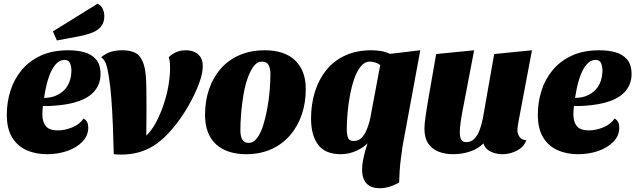

<svg xmlns="http://www.w3.org/2000/svg" viewBox="-20 -796 3362 1016"><path d="M229 20Q167 20 119 -2Q71 -24 43.5 -70Q16 -116 16 -189Q16 -254 35 -315Q54 -376 94 -424.5Q134 -473 195.5 -501.5Q257 -530 342 -530Q386 -530 424.5 -520Q463 -510 487.5 -482.5Q512 -455 512 -404Q512 -356 484.5 -319.5Q457 -283 400.5 -262Q344 -241 258 -236Q246 -235 233 -235Q220 -235 207 -235Q206 -224 205 -212.5Q204 -201 204 -193Q204 -151 222.5 -128.5Q241 -106 286 -106Q324 -106 363.5 -122.5Q403 -139 422 -169Q436 -161 441.5 -149Q447 -137 447 -121Q447 -78 416 -46Q385 -14 335.5 3Q286 20 229 20ZM213 -278Q248 -278 275 -289.5Q302 -301 320.5 -320Q339 -339 348.5 -366Q358 -393 358 -425Q357 -449 349.5 -464Q342 -479 321 -479Q304 -479 288 -467.5Q272 -456 258 -432Q244 -408 232.5 -369.5Q221 -331 213 -278ZM281 -582 260 -630 496 -776Q515 -768 523.5 -749.5Q532 -731 532 -710Q532 -676 514 -655Q496 -634 467 -623Q438 -612 404 -605Z M621 22Q612 22 602 21.5Q592 21 582 20Q580 -62 577 -137Q574 -212 569 -276.5Q564 -341 556 -390Q549 -436 540.5 -459Q532 -482 515 -493Q542 -515 569 -522.5Q596 -530 626 -530Q696 -530 721.5 -494.5Q747 -459 752 -390Q753 -377 753.5 -360.5Q754 -344 754.5 -319Q755 -294 755 -254Q755 -222 755 -179Q755 -136 754 -78Q784 -107 807 -151Q830 -195 846.5 -244.5Q863 -294 871.5 -344Q880 -394 880 -436Q880 -449 879 -463.5Q878 -478 873 -493Q888 -509 911 -519.5Q934 -530 964 -530Q987 -530 1007 -522Q1027 -514 1040 -495.5Q1053 -477 1053 -446Q1053 -409 1035.5 -360.5Q1018 -312 991 -261.5Q964 -211 933 -167Q863 -68 790 -23Q717 22 621 22Z M1282 20Q1233 20 1192.5 7Q1152 -6 1123.5 -32Q1095 -58 1080 -97Q1065 -136 1065 -188Q1065 -262 1086.5 -324.5Q1108 -387 1148.5 -433Q1189 -479 1248 -504.5Q1307 -530 1382 -530Q1432 -530 1472 -517Q1512 -504 1539.5 -478.5Q1567 -453 1582.5 -415Q1598 -377 1598 -325Q1598 -251 1576.5 -188.5Q1555 -126 1514 -79Q1473 -32 1414.5 -6Q1356 20 1282 20ZM1297 -40Q1321 -40 1340 -65Q1359 -90 1372 -130.5Q1385 -171 1394 -219.5Q1403 -268 1407 -316.5Q1411 -365 1411 -404Q1411 -433 1401.5 -451.5Q1392 -470 1366 -470Q1341 -470 1322.5 -445.5Q1304 -421 1290 -381Q1276 -341 1268 -292.5Q1260 -244 1256 -195.5Q1252 -147 1252 -106Q1252 -77 1261.5 -58.5Q1271 -40 1297 -40Z M1784 20Q1701 20 1663.5 -30Q1626 -80 1626 -169Q1626 -245 1646.5 -310.5Q1667 -376 1707 -425.5Q1747 -475 1807 -502.5Q1867 -530 1945 -530Q1970 -530 1995 -526Q2020 -522 2044 -511L2204 -530L2105 6L1934 -47Q1909 -18 1868 1Q1827 20 1784 20ZM1852 -50Q1876 -50 1892 -65.5Q1908 -81 1918.5 -105Q1929 -129 1935.5 -154.5Q1942 -180 1945 -201L1992 -452Q1980 -461 1965 -465.5Q1950 -470 1937 -470Q1910 -470 1889.5 -445Q1869 -420 1855 -380Q1841 -340 1832 -292Q1823 -244 1819 -197Q1815 -150 1815 -113Q1815 -87 1821 -68.5Q1827 -50 1852 -50ZM1990 200Q1955 200 1934.5 187Q1914 174 1905 152Q1896 130 1896 102Q1896 78 1901 52Q1906 26 1913.5 -0.5Q1921 -27 1930 -51L2111 -27Q2106 8 2101.5 41.5Q2097 75 2095 107.5Q2093 140 2092 170Q2065 185 2039.5 192.5Q2014 200 1990 200Z M2377 20Q2334 20 2299.5 6Q2265 -8 2245.5 -37.5Q2226 -67 2226 -115Q2226 -139 2232.5 -184.5Q2239 -230 2253 -309Q2267 -388 2288 -510L2489 -530Q2468 -422 2454 -347.5Q2440 -273 2430.5 -224.5Q2421 -176 2417 -146Q2413 -116 2413 -96Q2413 -83 2415.5 -71Q2418 -59 2425 -51.5Q2432 -44 2448 -44Q2475 -44 2492.5 -64Q2510 -84 2520 -113.5Q2530 -143 2535 -169L2595 -510L2795 -530L2723 -149Q2722 -141 2720 -129Q2718 -117 2718 -107Q2718 -88 2729 -72Q2740 -56 2765 -54Q2757 -29 2736 -12.5Q2715 4 2689 12Q2663 20 2638 20Q2605 20 2576 6Q2547 -8 2538 -37Q2511 -9 2468 5.5Q2425 20 2377 20Z M3039 20Q2977 20 2929 -2Q2881 -24 2853.5 -70Q2826 -116 2826 -189Q2826 -254 2845 -315Q2864 -376 2904 -424.5Q2944 -473 3005.5 -501.5Q3067 -530 3152 -530Q3196 -530 3234.5 -520Q3273 -510 3297.5 -482.5Q3322 -455 3322 -404Q3322 -356 3294.5 -319.5Q3267 -283 3210.5 -262Q3154 -241 3068 -236Q3056 -235 3043 -235Q3030 -235 3017 -235Q3016 -224 3015 -212.5Q3014 -201 3014 -193Q3014 -151 3032.5 -128.5Q3051 -106 3096 -106Q3134 -106 3173.5 -122.5Q3213 -139 3232 -169Q3246 -161 3251.5 -149Q3257 -137 3257 -121Q3257 -78 3226 -46Q3195 -14 3145.5 3Q3096 20 3039 20ZM3023 -278Q3058 -278 3085 -289.5Q3112 -301 3130.5 -320Q3149 -339 3158.5 -366Q3168 -393 3168 -425Q3167 -449 3159.5 -464Q3152 -479 3131 -479Q3114 -479 3098 -467.5Q3082 -456 3068 -432Q3054 -408 3042.5 -369.5Q3031 -331 3023 -278Z"/></svg>

Font: Sansita Swashed Light ExtraBold
Style: Regular
Weight: 800
Version: Version 1.003